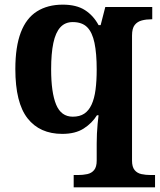

<svg xmlns="http://www.w3.org/2000/svg" viewBox="-20 -566 688 826"><path d="M297 240V187H315Q337 187 355.5 183Q374 179 385 165.5Q396 152 396 125V52Q396 31 397 9Q398 -13 400 -33.5Q402 -54 404 -70H397Q376 -36 340 -13Q304 10 248 10Q151 10 98.5 -57Q46 -124 46 -269Q46 -365 69.5 -426.5Q93 -488 139 -517Q185 -546 250 -546Q309 -546 345.5 -522.5Q382 -499 404 -458H413L433 -536H635V-483H631Q609 -483 590 -478Q571 -473 559.5 -458.5Q548 -444 548 -413V125Q548 152 559 165.5Q570 179 588.5 183Q607 187 629 187H647V240ZM293 -64Q323 -64 342.5 -77Q362 -90 374 -116Q386 -142 391 -180Q396 -218 396 -267Q396 -336 386.5 -381.5Q377 -427 355 -449Q333 -471 293 -471Q260 -471 239.5 -448.5Q219 -426 209.5 -381Q200 -336 200 -268Q200 -168 221.5 -116Q243 -64 293 -64Z"/></svg>

Font: Noto Serif Armenian
Style: Regular
Weight: 400
Designer: Monotype Design Team
Foundry: Monotype Imaging Inc.
Version: Version 2.007